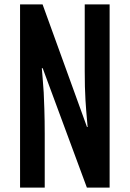

<svg xmlns="http://www.w3.org/2000/svg" viewBox="-20 -854 590 874"><path d="M71.3 0V-834H173.8L376 -275.9H378.9Q378.4 -281.2 376 -308.3Q373.5 -335.4 372.3 -352.1Q371.1 -368.7 369.1 -397.9Q367.2 -427.2 366.5 -460.2Q365.7 -493.2 365.7 -529.8V-834H479V0H375.5L174.3 -543.5H170.4Q170.4 -541.5 174.1 -498.3Q177.7 -455.1 179 -432.9Q180.2 -410.6 181.9 -357.4Q183.6 -304.2 183.6 -245.1V0Z"/></svg>

Font: FjallaOne
Style: Regular
Weight: 400
Designer: Irina Smirnova
Foundry: Irina Smirnova
Version: Version 1.001